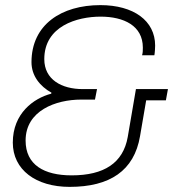

<svg xmlns="http://www.w3.org/2000/svg" viewBox="-20 -718 689 750"><path d="M252 12C409 12 504 -51 527 -186L551 -326H628L636 -370H511L479 -183C461 -81 386 -33 260 -33C152 -33 80 -74 80 -169C80 -286 198 -329 297 -329H351L359 -370H303C221 -370 153 -407 153 -487C153 -616 281 -653 373 -653C463 -653 538 -618 538 -532C538 -522 538 -512 535 -502H583C585 -512 586 -533 586 -540C586 -637 502 -698 372 -698C220 -698 103 -622 103 -475C103 -422 136 -381 181 -356L180 -352C111 -334 30 -275 30 -161C30 -55 120 12 252 12Z"/></svg>

Font: Archivo Thin
Style: Italic
Weight: 100
Italic angle: -10°
Designer: Hector Gatti
Foundry: Omnibus-Type
Version: Version 2.001